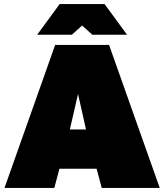

<svg xmlns="http://www.w3.org/2000/svg" viewBox="-20 -920 804 940"><path d="M2 0 250 -700H514L762 0H478L453 -94H271L246 0ZM322 -286H401L362 -460ZM162 -750 272 -900H492L602 -750H432L382 -795L332 -750Z"/></svg>

Font: Golos Text Black
Style: Regular
Weight: 900
Designer: A.Korolkova, Vitaly Kuzmin
Foundry: ParaType Ltd
Version: Version 2.004